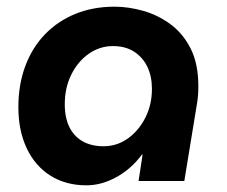

<svg xmlns="http://www.w3.org/2000/svg" viewBox="-20 -542 679 575"><path d="M239 13Q177 13 131 -16Q85 -45 60 -98Q35 -151 35 -221Q35 -288 55.5 -343.5Q76 -399 114.5 -439Q153 -479 206 -500.5Q259 -522 323 -522Q365 -522 409 -509.5Q453 -497 490.5 -469.5Q528 -442 551 -396.5Q574 -351 574 -284Q574 -269 573 -256.5Q572 -244 570 -232L532 0H395L407 -79H405Q373 -36 328.5 -11.5Q284 13 239 13ZM290 -104Q330 -104 362.5 -127Q395 -150 415 -189Q435 -228 435 -276Q435 -313 421.5 -341.5Q408 -370 382 -387Q356 -404 318 -404Q279 -404 246 -381Q213 -358 193.5 -318.5Q174 -279 174 -230Q174 -189 188 -161Q202 -133 228 -118.5Q254 -104 290 -104Z"/></svg>

Font: MuseoModerno SemiBold
Style: Italic
Weight: 600
Italic angle: -9°
Designer: Pablo Cosgaya, Héctor Gatti, Marcela Romero, and the Authors of The MuseoModerno Project.
Foundry: Omnibus-Type Team
Version: Version 1.003